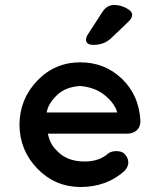

<svg xmlns="http://www.w3.org/2000/svg" viewBox="-20 -750 649 770"><path d="M302 0Q200 -1 129.5 -74Q59 -147 58 -250Q59 -353 129.5 -426.5Q200 -500 302 -500Q400 -500 468.5 -434.5Q537 -369 543 -268V-263Q543 -256 542 -254Q540 -236 525.5 -225Q511 -214 490 -214H172Q181 -171 206 -148Q241 -108 302 -103Q366 -98 406 -128Q421 -144 446 -144Q471 -144 481 -131Q493 -118 494.5 -101Q496 -84 481 -66Q409 0 302 0ZM302 -405Q244 -402 209 -369Q174 -336 167 -299H450Q441 -334 401.5 -367Q362 -400 302 -405ZM355 -570Q325 -570 325 -591Q325 -601 333 -613L390 -701Q408 -730 438 -730Q463 -730 486.5 -717.5Q510 -705 510 -691Q510 -676 493 -661L426 -597Q397 -570 355 -570Z"/></svg>

Font: Quicksand
Style: Bold
Weight: 700
Designer: Andrew Paglinawan
Foundry: Andrew Paglinawan
Version: 1.002